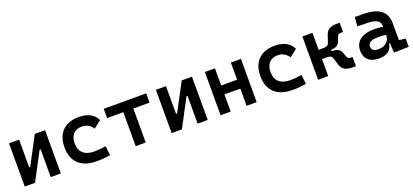

<svg xmlns="http://www.w3.org/2000/svg" viewBox="24 -1338 4640 2159"><g transform="rotate(-20 2344.0 -258.5)"><path d="M77.1 0H200.2L376 -332H388.2V0H508.8V-517.6H385.7L210 -185.5H197.8V-517.6H77.1Z M935.1 9.8C988.8 9.8 1046.4 6.8 1099.6 -4.9L1086.9 -115.2C1042 -107.4 994.1 -102.5 946.8 -102.5C834 -102.5 770.5 -159.2 770.5 -264.6C770.5 -360.8 822.3 -415 911.1 -415C964.4 -415 1010.7 -388.7 1039.6 -342.8L1128.9 -412.6C1097.2 -485.8 1019.5 -527.3 915 -527.3C743.2 -527.3 647.5 -428.7 647.5 -259.8C647.5 -85.9 751.5 9.8 935.1 9.8Z M1404.8 0H1524.9V-406.7H1718.8V-517.6H1210.9V-406.7H1404.8Z M1835 0H1958L2133.8 -332H2146V0H2266.6V-517.6H2143.6L1967.8 -185.5H1955.6V-517.6H1835Z M2731.9 0H2852.5V-517.6H2731.9V-312.5H2541.5V-517.6H2420.9V0H2541.5V-205.6H2731.9Z M3278.8 9.8C3332.5 9.8 3390.1 6.8 3443.4 -4.9L3430.7 -115.2C3385.7 -107.4 3337.9 -102.5 3290.5 -102.5C3177.7 -102.5 3114.3 -159.2 3114.3 -264.6C3114.3 -360.8 3166 -415 3254.9 -415C3308.1 -415 3354.5 -388.7 3383.3 -342.8L3472.7 -412.6C3440.9 -485.8 3363.3 -527.3 3258.8 -527.3C3086.9 -527.3 2991.2 -428.7 2991.2 -259.8C2991.2 -85.9 3095.2 9.8 3278.8 9.8Z M3587.9 0H3708.5V-203.1H3769.5C3808.1 -203.1 3825.7 -189.9 3834 -163.1L3857.9 -84C3877.9 -20.5 3922.4 2.4 4005.9 2.4H4039.6V-108.4H4018.6C3995.1 -108.4 3982.4 -115.7 3975.1 -134.8L3953.6 -191.9C3940.4 -229.5 3904.8 -249.5 3850.1 -249.5H3841.8V-268.1H3845.2C3898.4 -268.1 3930.7 -288.1 3943.8 -325.7L3965.3 -382.8C3972.7 -401.9 3985.4 -409.2 4008.8 -409.2H4034.7V-520H4001C3922.4 -520 3881.8 -497.1 3860.4 -433.6L3834 -354.5C3825.2 -327.6 3807.6 -314.5 3769.5 -314.5H3708.5V-517.6H3587.9Z M4494.1 4.9 4671.9 0V-97.7L4593.8 -108.4V-309.6C4593.8 -446.3 4506.8 -518.6 4326.2 -521L4216.8 -522.5L4207 -413.6L4335.9 -410.2C4430.2 -407.7 4478 -380.9 4478 -320.3V-310.1C4448.2 -316.4 4416 -319.3 4375.5 -319.3C4227.5 -319.3 4143.6 -256.8 4143.6 -143.6C4143.6 -45.4 4206.5 9.8 4315.9 9.8C4408.7 9.8 4467.8 -29.8 4476.1 -109.4H4487.3ZM4478 -212.9V-200.2C4478 -146.5 4432.6 -90.3 4342.3 -90.3C4291 -90.3 4263.2 -111.8 4263.2 -151.4C4263.2 -196.3 4303.2 -219.2 4378.4 -219.2C4412.6 -219.2 4442.9 -219.2 4478 -212.9Z"/></g></svg>

Font: Cascadia Mono SemiBold
Style: Regular
Weight: 600
Monospace: yes
Designer: Aaron Bell
Foundry: Saja Typeworks
Version: Version 2404.023